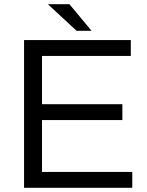

<svg xmlns="http://www.w3.org/2000/svg" viewBox="-20 -890 695 910"><path d="M94 0V-700H600V-625H179V-396H560V-321H179V-75H607V0ZM414 -744H343L207 -870H309Z"/></svg>

Font: REM Light
Style: Regular
Weight: 300
Designer: Octavio Pardo
Foundry: Ashler Design
Version: Version 1.005;gftools[0.9.28]